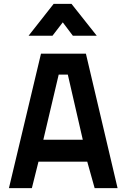

<svg xmlns="http://www.w3.org/2000/svg" viewBox="-20 -968 644 988"><path d="M26 0 191 -692H422L585 0H467L429 -136H178L144 0ZM282 -584 203 -249H406L329 -584ZM127 -784 256 -948H348L478 -784H355L303 -853L250 -784Z"/></svg>

Font: TypoPRO Titillium Text
Style: 800 wt
Weight: 800
Designer: Accademia di Belle Arti di Urbino and others
Foundry: Accademia di Belle Arti di Urbino and others.
Version: Version 25.000